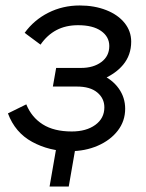

<svg xmlns="http://www.w3.org/2000/svg" viewBox="-20 -545 534 701"><path d="M9 -131 76 -164Q95 -117 136 -91Q177 -65 242 -65Q295 -65 328 -89Q361 -113 361 -153Q361 -186 335 -207.5Q309 -229 261 -229H173L185 -297H276Q321 -297 350 -318.5Q379 -340 379 -377Q379 -411 349 -432Q319 -453 265 -453Q220 -453 186 -435Q152 -417 128 -382L70 -425Q104 -472 156.5 -498.5Q209 -525 271 -525Q325 -525 368 -508Q411 -491 435 -461Q459 -431 459 -393Q459 -344 429.5 -308.5Q400 -273 346 -252L347 -274Q390 -255 413.5 -222Q437 -189 437 -148Q437 -103 410 -68Q383 -33 337 -13Q291 7 235 7Q160 7 97.5 -27Q35 -61 9 -131ZM190 -31H260L231 136H161Z"/></svg>

Font: Fixel Italic Variable 20240409 Display Thin
Style: Italic
Weight: 100
Italic angle: -10°
Designer: AlfaBravo + MacPaw
Foundry: Kyrylo Tkachov, Marchela Mozhyna, Serhii Makarenko, Maria Weinstein, Zakhar Kryvoshyya
Version: Version 1.211;Glyphs 3.2 (3225)